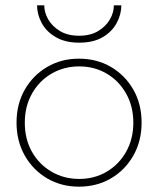

<svg xmlns="http://www.w3.org/2000/svg" viewBox="-20 -690 593 720"><path d="M42 -230Q42 -161 73 -106.5Q104 -52 157 -21Q210 10 276 10Q343 10 396 -21Q449 -52 480 -106.5Q511 -161 511 -230Q511 -300 480 -354Q449 -408 396 -439Q343 -470 276 -470Q210 -470 157 -439Q104 -408 73 -354Q42 -300 42 -230ZM73 -230Q73 -291 100 -339Q127 -387 173.5 -414Q220 -441 277 -441Q334 -441 380 -414Q426 -387 453 -339Q480 -291 480 -230Q480 -169 453 -121Q426 -73 380 -46Q334 -19 277 -19Q220 -19 173.5 -46Q127 -73 100 -120.5Q73 -168 73 -230ZM119 -670Q119 -636 136.5 -603.5Q154 -571 189.5 -550.5Q225 -530 277 -530Q330 -530 365 -550.5Q400 -571 417.5 -603.5Q435 -636 435 -670H407Q407 -643 392 -617Q377 -591 348 -573.5Q319 -556 277 -556Q234 -556 205 -573.5Q176 -591 161 -617Q146 -643 146 -670Z"/></svg>

Font: Jost ExtraLight
Style: Regular
Weight: 250
Version: Version 3.710